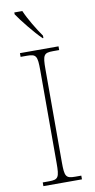

<svg xmlns="http://www.w3.org/2000/svg" viewBox="-102 -973 502 1015"><g transform="rotate(-10 149.5 -465.5)"><path d="M177 -771H181V-784C154 -822 115 -886 96 -931H53V-921C76 -886 139 -807 177 -771ZM45 0H252V-20H219C169 -20 163 -31 163 -108V-606C163 -683 169 -694 219 -694H252V-714H45V-694H79C129 -694 135 -683 135 -606V-108C135 -31 129 -20 79 -20H45Z"/></g></svg>

Font: Noto Serif Armenian SemiCondensed Thin
Style: Regular
Weight: 100
Width: 4
Designer: Monotype Design Team
Foundry: Monotype Imaging Inc.
Version: Version 2.008